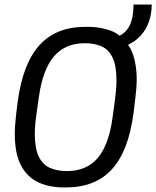

<svg xmlns="http://www.w3.org/2000/svg" viewBox="-20 -814 687 844"><path d="M261 10Q198 10 149.5 -12Q101 -34 73 -85.5Q45 -137 45 -227Q45 -241 46 -258.5Q47 -276 50 -303Q53 -330 58 -369Q81 -536 154 -616Q227 -696 355 -696H365Q428 -696 477 -675Q492 -668 506 -657Q534 -671 549 -700Q567 -736 567 -794H647Q647 -745 629 -704.5Q611 -664 576 -637Q561 -626 543 -617Q548 -609 553 -601Q581 -549 581 -460Q581 -446 579.5 -428Q578 -410 575 -383.5Q572 -357 567 -317Q545 -150 472 -70Q399 10 270 10ZM274 -62Q361 -62 410 -120Q459 -178 475 -299Q481 -341 484.5 -368.5Q488 -396 489.5 -413Q491 -430 491.5 -441Q492 -452 492 -461Q492 -525 475 -560.5Q458 -596 427 -610Q396 -624 352 -624Q267 -624 217.5 -566.5Q168 -509 151 -388Q145 -346 141 -318.5Q137 -291 135.5 -274Q134 -257 133.5 -246Q133 -235 133 -225Q133 -162 150 -126.5Q167 -91 198.5 -76.5Q230 -62 274 -62Z"/></svg>

Font: Chivo Mono Medium Light
Style: Italic
Weight: 300
Italic angle: -8.05°
Monospace: yes
Version: Version 1.008